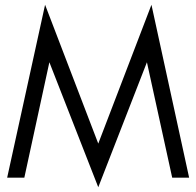

<svg xmlns="http://www.w3.org/2000/svg" viewBox="-20 -745 823 805"><path d="M596 -484 392 40 187 -484 82 0H10L169 -725L392 -143L615 -725L773 0H702Z"/></svg>

Font: Glacial Indifference
Style: Regular
Weight: 400
Designer: Alfredo Marco Pradil
Version: Version 1.00